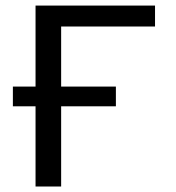

<svg xmlns="http://www.w3.org/2000/svg" viewBox="-20 -679 640 699"><path d="M26.9 -363.8H109.4V-658.7H544.4V-582.5H202.6V-363.8H401.9V-292H202.6V0H109.4V-292H26.9Z"/></svg>

Font: Cousine
Style: Regular
Weight: 400
Monospace: yes
Designer: Steve Matteson
Foundry: Ascender Corporation
Version: Version 1.20